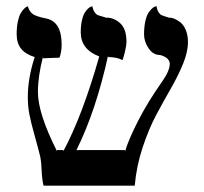

<svg xmlns="http://www.w3.org/2000/svg" viewBox="-20 -586 652 613"><path d="M580.1 -452.1Q580.1 -420.4 564.5 -382.3Q548.8 -344.2 525.9 -304.2Q502.9 -264.2 479 -219.5Q455.1 -174.8 435.3 -115Q415.5 -55.2 410.2 6.8H119.1Q114.3 -11.7 113 -40.8Q111.8 -69.8 108.9 -84Q103 -108.9 90.8 -152.3Q78.6 -195.8 73.7 -221.7Q68.8 -247.6 68.8 -275.9Q68.8 -336.9 90.8 -403.8Q61 -413.1 47.1 -430.7Q33.2 -448.2 33.2 -477.1Q33.2 -499.5 36.9 -516.8Q40.5 -534.2 45.7 -543Q50.8 -551.8 56.2 -557.4Q61.5 -563 65.4 -564.5L68.8 -565.9Q74.2 -548.3 85.2 -540.8Q96.2 -533.2 127.9 -526.9Q176.8 -516.6 176.8 -443.8Q176.8 -419.9 169.9 -401.9Q157.2 -401.9 141.4 -400.9Q125.5 -399.9 117.2 -399.9V-404.8Q101.1 -342.3 101.1 -292Q101.1 -223.6 162.1 -103V-106.9H182.1V-103Q243.2 -216.8 296.9 -405.8Q237.8 -428.2 237.8 -482.9Q237.8 -504.9 241.7 -521.5Q245.6 -538.1 251 -546.1Q256.3 -554.2 261.7 -559.1Q267.1 -564 271 -564.9L274.9 -565.9Q277.3 -553.7 282.5 -546.6Q287.6 -539.6 292.5 -537.6Q297.4 -535.6 306.2 -533.4Q314.9 -531.2 319.8 -528.8V-529.8Q343.8 -529.8 363.8 -511.7Q383.8 -493.7 383.8 -452.1Q383.8 -442.4 379.4 -423.1Q375 -403.8 371.1 -394Q353.5 -403.8 325.2 -403.8V-409.2Q286.6 -232.9 224.1 -106.9H378.9V-102.1Q391.6 -143.1 422.1 -202.4Q452.6 -261.7 496.1 -323.2Q522 -359.9 522 -381.8Q522 -401.4 492.2 -410.2Q468.8 -410.2 454.3 -431.9Q439.9 -453.6 439.9 -476.1Q439.9 -500.5 444.1 -518.6Q448.2 -536.6 454.1 -545.4Q460 -554.2 465.8 -559.3Q471.7 -564.5 475.6 -565.4L480 -565.9Q481.4 -554.2 486.3 -546.9Q491.2 -539.6 496.1 -537.4Q501 -535.2 509.5 -532.7Q518.1 -530.3 521 -528.8V-529.8Q527.8 -529.8 536.9 -526.1Q545.9 -522.5 556.2 -514.4Q566.4 -506.3 573.2 -490Q580.1 -473.6 580.1 -452.1Z"/></svg>

Font: Linear Smooth Low Contrast
Style: Regular
Weight: 500
Designer: Philipp H. Poll, Flanker
Foundry: Philipp H. Poll, reworked by Flanker
Version: Version 1.010 | FøM Fix